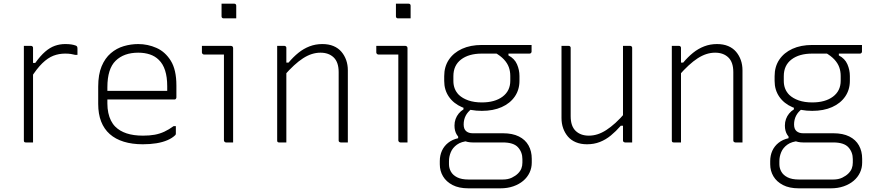

<svg xmlns="http://www.w3.org/2000/svg" viewBox="-20 -776 4770 1046"><path d="M146 -433H172Q200 -472 226 -494.5Q252 -517 279 -526.5Q306 -536 335 -536Q354 -536 367.5 -534Q381 -532 392 -528Q398 -526 400 -522Q402 -518 402 -511Q402 -507 402 -502.5Q402 -498 402 -494Q402 -490 402 -485.5Q402 -481 402 -477H390Q379 -480 366 -482Q353 -484 335 -484Q301 -484 271 -472.5Q241 -461 210.5 -431.5Q180 -402 146 -348ZM160 0Q154 0 147.5 0Q141 0 134.5 0Q128 0 121 0Q118 0 116 -0.5Q114 -1 112.5 -2.5Q111 -4 110.5 -6Q110 -8 110 -11Q110 -16 110 -47Q110 -78 110 -125Q110 -172 110 -226Q110 -280 110 -332.5Q110 -385 110 -426Q110 -462 110 -488Q110 -514 110 -526Q117 -526 123.5 -526Q130 -526 136.5 -526Q143 -526 149 -526Q153 -526 155 -524.5Q157 -523 158.5 -521Q160 -519 160 -515Q160 -509 160 -471Q160 -433 160 -375Q160 -317 160 -249.5Q160 -182 160 -116.5Q160 -51 160 0Z M733 -536Q785 -536 832.5 -515Q880 -494 910.5 -445Q941 -396 941 -310V-245Q941 -242 939.5 -239.5Q938 -237 936 -235.5Q934 -234 930 -234H642Q626 -234 610 -234Q594 -234 578 -234H559L537 -281H891Q891 -287 891 -293.5Q891 -300 891 -306Q891 -356 879.5 -392Q868 -428 845 -450Q825 -470 796.5 -479.5Q768 -489 733 -489Q655 -489 610 -445Q565 -401 565 -301V-212Q565 -185 570 -161.5Q575 -138 584.5 -119Q594 -100 608 -86Q632 -62 669.5 -49.5Q707 -37 759 -37Q795 -37 822.5 -42Q850 -47 875 -58.5Q900 -70 926 -89H938Q938 -77 938 -66.5Q938 -56 938 -48Q938 -46 937.5 -44Q937 -42 935 -40Q919 -24 892.5 -12.5Q866 -1 832 4.5Q798 10 758 10Q700 10 654.5 -4Q609 -18 578 -45.5Q547 -73 531 -114Q515 -155 515 -210V-304Q515 -370 533.5 -414.5Q552 -459 583.5 -486Q615 -513 654 -524.5Q693 -536 733 -536Z M1200 -11Q1200 -58 1200 -104.5Q1200 -151 1200 -198Q1200 -245 1200 -292Q1200 -339 1200 -385.5Q1200 -432 1200 -479H1180Q1169 -479 1158 -479Q1147 -479 1135.5 -479Q1124 -479 1113 -479Q1102 -479 1091 -479Q1087 -479 1083.5 -482.5Q1080 -486 1080 -490Q1080 -499 1080 -508Q1080 -517 1080 -526Q1096 -526 1112 -526Q1128 -526 1144 -526Q1160 -526 1175.5 -526Q1191 -526 1207 -526Q1223 -526 1239 -526Q1242 -526 1244.5 -524.5Q1247 -523 1248.5 -520.5Q1250 -518 1250 -515Q1250 -461 1250 -407.5Q1250 -354 1250 -301Q1250 -248 1250 -194.5Q1250 -141 1250 -87Q1250 -73 1250 -58.5Q1250 -44 1250 -29.5Q1250 -15 1250 0Q1240 0 1230.5 0Q1221 0 1211 0Q1207 0 1203.5 -3.5Q1200 -7 1200 -11ZM1187 -756Q1196 -756 1204.5 -756Q1213 -756 1221.5 -756Q1230 -756 1238.5 -756Q1247 -756 1256 -756Q1261 -756 1264 -753Q1267 -750 1267 -745V-676Q1258 -676 1249.5 -676Q1241 -676 1232.5 -676Q1224 -676 1215.5 -676Q1207 -676 1198 -676Q1193 -676 1190 -679Q1187 -682 1187 -687Z M1875 0Q1865 0 1855.5 0Q1846 0 1836 0Q1833 0 1830.5 -1.5Q1828 -3 1826.5 -5Q1825 -7 1825 -11Q1825 -73 1825 -135Q1825 -197 1825 -259Q1825 -321 1825 -383Q1825 -437 1798 -463Q1771 -489 1726 -489Q1702 -489 1678.5 -481.5Q1655 -474 1631 -458.5Q1607 -443 1581.5 -419.5Q1556 -396 1527 -363V-435H1552Q1578 -466 1606 -488.5Q1634 -511 1666.5 -523.5Q1699 -536 1736 -536Q1771 -536 1797 -525Q1823 -514 1840 -494Q1857 -474 1866 -448.5Q1875 -423 1875 -393Q1875 -345 1875 -297Q1875 -249 1875 -201.5Q1875 -154 1875 -106Q1875 -79 1875 -52.5Q1875 -26 1875 0ZM1540 0Q1534 0 1527.5 0Q1521 0 1514.5 0Q1508 0 1501 0Q1498 0 1496 -0.5Q1494 -1 1492.5 -2.5Q1491 -4 1490.5 -6Q1490 -8 1490 -11Q1490 -63 1490 -115Q1490 -167 1490 -218.5Q1490 -270 1490 -322Q1490 -374 1490 -426Q1490 -462 1490 -488Q1490 -514 1490 -526Q1497 -526 1503.5 -526Q1510 -526 1516.5 -526Q1523 -526 1529 -526Q1533 -526 1535 -524.5Q1537 -523 1538.5 -521Q1540 -519 1540 -515Q1540 -430 1540 -344Q1540 -258 1540 -172Q1540 -86 1540 0Z M2150 -11Q2150 -58 2150 -104.5Q2150 -151 2150 -198Q2150 -245 2150 -292Q2150 -339 2150 -385.5Q2150 -432 2150 -479H2130Q2119 -479 2108 -479Q2097 -479 2085.5 -479Q2074 -479 2063 -479Q2052 -479 2041 -479Q2037 -479 2033.5 -482.5Q2030 -486 2030 -490Q2030 -499 2030 -508Q2030 -517 2030 -526Q2046 -526 2062 -526Q2078 -526 2094 -526Q2110 -526 2125.5 -526Q2141 -526 2157 -526Q2173 -526 2189 -526Q2192 -526 2194.5 -524.5Q2197 -523 2198.5 -520.5Q2200 -518 2200 -515Q2200 -461 2200 -407.5Q2200 -354 2200 -301Q2200 -248 2200 -194.5Q2200 -141 2200 -87Q2200 -73 2200 -58.5Q2200 -44 2200 -29.5Q2200 -15 2200 0Q2190 0 2180.5 0Q2171 0 2161 0Q2157 0 2153.5 -3.5Q2150 -7 2150 -11ZM2137 -756Q2146 -756 2154.5 -756Q2163 -756 2171.5 -756Q2180 -756 2188.5 -756Q2197 -756 2206 -756Q2211 -756 2214 -753Q2217 -750 2217 -745V-676Q2208 -676 2199.5 -676Q2191 -676 2182.5 -676Q2174 -676 2165.5 -676Q2157 -676 2148 -676Q2143 -676 2140 -679Q2137 -682 2137 -687Z M2456 -92Q2456 -111 2462 -127.5Q2468 -144 2479 -157.5Q2490 -171 2505 -180V-199L2550 -183Q2528 -167 2517 -145.5Q2506 -124 2506 -98Q2506 -73 2519.5 -61.5Q2533 -50 2555 -50H2720Q2772 -50 2807 -32.5Q2842 -15 2859.5 16.5Q2877 48 2877 89V110Q2877 139 2865 164.5Q2853 190 2830.5 209Q2808 228 2776.5 239Q2745 250 2706 250H2532Q2480 250 2445.5 232Q2411 214 2393.5 184.5Q2376 155 2376 119V102Q2376 71 2387.5 45.5Q2399 20 2421.5 2Q2444 -16 2476 -23V-48L2533 -8Q2493 -5 2469.5 12Q2446 29 2436 53Q2426 77 2426 102V119Q2426 140 2436.5 159Q2447 178 2470.5 190Q2494 202 2533 202H2719Q2748 202 2768.5 192Q2789 182 2802 169Q2815 156 2820.5 141.5Q2826 127 2826 110V91Q2826 53 2802 26.5Q2778 0 2719 0H2555Q2527 0 2504.5 -10.5Q2482 -21 2469 -41.5Q2456 -62 2456 -92ZM2675 -490H2750V-474Q2783 -457 2796.5 -426Q2810 -395 2810 -362V-336Q2810 -287 2784.5 -250Q2759 -213 2713 -192.5Q2667 -172 2605 -172Q2543 -172 2497 -192Q2451 -212 2425.5 -249Q2400 -286 2400 -335V-361Q2400 -413 2425.5 -451Q2451 -489 2497 -510Q2543 -531 2605 -531Q2673 -531 2741 -531Q2809 -531 2876 -531Q2876 -522 2876 -513Q2876 -504 2876 -495Q2876 -491 2873 -487.5Q2870 -484 2865 -484Q2822 -484 2778.5 -484Q2735 -484 2692 -484Q2649 -484 2605 -484Q2534 -484 2492 -452Q2450 -420 2450 -361V-335Q2450 -312 2457.5 -293Q2465 -274 2480 -259Q2500 -240 2531.5 -229Q2563 -218 2605 -218Q2676 -218 2718 -249.5Q2760 -281 2760 -336V-362Q2760 -388 2752 -410Q2744 -432 2725.5 -452Q2707 -472 2675 -490Z M3078 -526Q3082 -526 3084 -524.5Q3086 -523 3087.5 -521Q3089 -519 3089 -515Q3089 -469 3089 -422.5Q3089 -376 3089 -329.5Q3089 -283 3089 -236.5Q3089 -190 3089 -143Q3089 -89 3116 -63Q3143 -37 3188 -37Q3212 -37 3235.5 -44.5Q3259 -52 3283 -67.5Q3307 -83 3333 -106.5Q3359 -130 3387 -163V-91H3362Q3336 -61 3308 -38Q3280 -15 3248 -2.5Q3216 10 3178 10Q3144 10 3117.5 -1Q3091 -12 3074 -32Q3057 -52 3048 -77.5Q3039 -103 3039 -133Q3039 -178 3039 -222.5Q3039 -267 3039 -312Q3039 -357 3039 -401Q3039 -433 3039 -464Q3039 -495 3039 -526Q3049 -526 3058.5 -526Q3068 -526 3078 -526ZM3413 -526Q3417 -526 3419 -524.5Q3421 -523 3422.5 -521Q3424 -519 3424 -515Q3424 -446 3424 -377Q3424 -308 3424 -238.5Q3424 -169 3424 -100Q3424 -76 3424 -56.5Q3424 -37 3424 -22.5Q3424 -8 3424 0Q3418 0 3411.5 0Q3405 0 3398.5 0Q3392 0 3385 0Q3382 0 3379.5 -1.5Q3377 -3 3375.5 -5Q3374 -7 3374 -11Q3374 -97 3374 -183Q3374 -269 3374 -355Q3374 -441 3374 -526Q3381 -526 3387.5 -526Q3394 -526 3400.5 -526Q3407 -526 3413 -526Z M4025 0Q4015 0 4005.5 0Q3996 0 3986 0Q3983 0 3980.5 -1.5Q3978 -3 3976.5 -5Q3975 -7 3975 -11Q3975 -73 3975 -135Q3975 -197 3975 -259Q3975 -321 3975 -383Q3975 -437 3948 -463Q3921 -489 3876 -489Q3852 -489 3828.5 -481.5Q3805 -474 3781 -458.5Q3757 -443 3731.5 -419.5Q3706 -396 3677 -363V-435H3702Q3728 -466 3756 -488.5Q3784 -511 3816.5 -523.5Q3849 -536 3886 -536Q3921 -536 3947 -525Q3973 -514 3990 -494Q4007 -474 4016 -448.5Q4025 -423 4025 -393Q4025 -345 4025 -297Q4025 -249 4025 -201.5Q4025 -154 4025 -106Q4025 -79 4025 -52.5Q4025 -26 4025 0ZM3690 0Q3684 0 3677.5 0Q3671 0 3664.5 0Q3658 0 3651 0Q3648 0 3646 -0.5Q3644 -1 3642.5 -2.5Q3641 -4 3640.5 -6Q3640 -8 3640 -11Q3640 -63 3640 -115Q3640 -167 3640 -218.5Q3640 -270 3640 -322Q3640 -374 3640 -426Q3640 -462 3640 -488Q3640 -514 3640 -526Q3647 -526 3653.5 -526Q3660 -526 3666.5 -526Q3673 -526 3679 -526Q3683 -526 3685 -524.5Q3687 -523 3688.5 -521Q3690 -519 3690 -515Q3690 -430 3690 -344Q3690 -258 3690 -172Q3690 -86 3690 0Z M4256 -92Q4256 -111 4262 -127.5Q4268 -144 4279 -157.5Q4290 -171 4305 -180V-199L4350 -183Q4328 -167 4317 -145.5Q4306 -124 4306 -98Q4306 -73 4319.5 -61.5Q4333 -50 4355 -50H4520Q4572 -50 4607 -32.5Q4642 -15 4659.5 16.5Q4677 48 4677 89V110Q4677 139 4665 164.5Q4653 190 4630.5 209Q4608 228 4576.5 239Q4545 250 4506 250H4332Q4280 250 4245.5 232Q4211 214 4193.5 184.5Q4176 155 4176 119V102Q4176 71 4187.5 45.5Q4199 20 4221.5 2Q4244 -16 4276 -23V-48L4333 -8Q4293 -5 4269.5 12Q4246 29 4236 53Q4226 77 4226 102V119Q4226 140 4236.5 159Q4247 178 4270.5 190Q4294 202 4333 202H4519Q4548 202 4568.5 192Q4589 182 4602 169Q4615 156 4620.5 141.5Q4626 127 4626 110V91Q4626 53 4602 26.5Q4578 0 4519 0H4355Q4327 0 4304.5 -10.5Q4282 -21 4269 -41.5Q4256 -62 4256 -92ZM4475 -490H4550V-474Q4583 -457 4596.5 -426Q4610 -395 4610 -362V-336Q4610 -287 4584.5 -250Q4559 -213 4513 -192.5Q4467 -172 4405 -172Q4343 -172 4297 -192Q4251 -212 4225.5 -249Q4200 -286 4200 -335V-361Q4200 -413 4225.5 -451Q4251 -489 4297 -510Q4343 -531 4405 -531Q4473 -531 4541 -531Q4609 -531 4676 -531Q4676 -522 4676 -513Q4676 -504 4676 -495Q4676 -491 4673 -487.5Q4670 -484 4665 -484Q4622 -484 4578.5 -484Q4535 -484 4492 -484Q4449 -484 4405 -484Q4334 -484 4292 -452Q4250 -420 4250 -361V-335Q4250 -312 4257.5 -293Q4265 -274 4280 -259Q4300 -240 4331.5 -229Q4363 -218 4405 -218Q4476 -218 4518 -249.5Q4560 -281 4560 -336V-362Q4560 -388 4552 -410Q4544 -432 4525.5 -452Q4507 -472 4475 -490Z"/></svg>

Font: Recursive Light
Style: Regular
Weight: 300
Version: Version 1.085